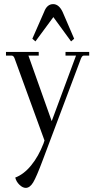

<svg xmlns="http://www.w3.org/2000/svg" viewBox="-20 -684 462 932"><path d="M239 -601 152 -483 137 -496 194 -626Q208 -664 238 -664Q266 -664 284 -626L340 -496L325 -483ZM298 -432H413V-414H386Q379 -414 373 -400L188 92Q157 175 141 201.5Q125 228 105 228Q90 228 74.5 213Q59 198 54 178Q96 162 131.5 118.5Q167 75 191 13L196 -2L51 -400Q46 -414 37 -414H9V-432H168V-414H118L231 -96L349 -414H298Z"/></svg>

Font: Arapey Thin
Style: Regular
Weight: 100
Designer: Eduardo Rodriguez Tunni
Foundry: Eduardo Rodriguez Tunni
Version: Version 4.000;hotconv 1.0.109;makeotfexe 2.5.65596